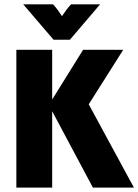

<svg xmlns="http://www.w3.org/2000/svg" viewBox="-20 -851 628 871"><path d="M401.4 0 201.4 -375 356.9 -625H538.9L382.6 -377.8L587.5 0ZM54.2 0V-625H216.7V0ZM222.9 -670.8 85.4 -831.2H220.8Q231.9 -819.4 242 -805.6Q252.1 -791.7 261.1 -777.8Q270.8 -791.7 280.9 -805.6Q291 -819.4 302.1 -831.2H434L297.2 -670.8Z"/></svg>

Font: Afacad Flux ExtraBold
Style: Regular
Weight: 800
Designer: Kristian Moeller
Foundry: Dicotype
Version: Version 1.100